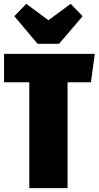

<svg xmlns="http://www.w3.org/2000/svg" viewBox="-20 -975 511 995"><path d="M346.2 -955.1 408.2 -891.1 286.1 -748H174.8L54.2 -891.1L116.2 -955.1L231 -870.1ZM471.2 -695.8 451.2 -548.8H330.1V0H131.8V-548.8H1V-695.8Z"/></svg>

Font: Fira Sans Compressed Heavy
Style: Regular
Weight: 900
Width: 1
Designer: Carrois Corporate & Edenspiekermann AG
Foundry: Carrois Corporate GbR & Edenspiekermann AG
Version: Version 4.203;PS 004.203;hotconv 1.0.88;makeotf.lib2.5.64775